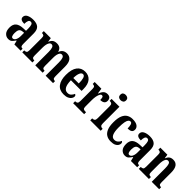

<svg xmlns="http://www.w3.org/2000/svg" viewBox="278 -2080 3405 3405"><g transform="rotate(45 1981.0 -377.0)"><path d="M163 10Q111 10 73.5 -29.5Q36 -69 36 -152Q36 -233 81.5 -271.5Q127 -310 218 -314L285 -317V-373Q285 -430 273.5 -460.5Q262 -491 230 -491Q201 -491 188.5 -462Q176 -433 176 -382Q70 -382 70 -448Q70 -498 119 -523Q168 -548 241 -548Q327 -548 371 -509.5Q415 -471 415 -377V-120Q415 -79 425.5 -64Q436 -49 464 -49H467V0H310L293 -74H285Q258 -34 234 -12Q210 10 163 10ZM212 -54Q246 -54 266 -92.5Q286 -131 286 -191V-268L252 -265Q205 -261 187 -232Q169 -203 169 -147Q169 -104 179.5 -79Q190 -54 212 -54Z M508 0V-49H515Q542 -49 557.5 -61Q573 -73 573 -119V-422Q573 -466 557.5 -477.5Q542 -489 515 -489H512V-536H688L699 -461H704Q721 -505 751 -526.5Q781 -548 834 -548Q878 -548 908 -527.5Q938 -507 952 -458H956Q987 -548 1085 -548Q1150 -548 1187 -501.5Q1224 -455 1224 -354V-120Q1224 -74 1237 -61.5Q1250 -49 1277 -49H1280V0H1094V-335Q1094 -399 1080.5 -434.5Q1067 -470 1033 -470Q1008 -470 992.5 -450Q977 -430 970 -397Q963 -364 963 -325V-120Q963 -74 975.5 -61.5Q988 -49 1015 -49H1019V0H834V-335Q834 -399 821 -434.5Q808 -470 774 -470Q749 -470 733 -448Q717 -426 710 -390.5Q703 -355 703 -313V-115Q703 -72 717.5 -60.5Q732 -49 760 -49H762V0Z M1551 10Q1445 10 1391 -62Q1337 -134 1337 -264Q1337 -405 1391 -476.5Q1445 -548 1542 -548Q1632 -548 1684 -486.5Q1736 -425 1736 -306V-260H1468Q1470 -155 1499 -106Q1528 -57 1583 -57Q1625 -57 1651 -82Q1677 -107 1691 -141Q1703 -137 1711.5 -127.5Q1720 -118 1720 -101Q1720 -77 1703 -51Q1686 -25 1648.5 -7.5Q1611 10 1551 10ZM1607 -318Q1608 -396 1593.5 -442.5Q1579 -489 1545 -489Q1511 -489 1491 -445Q1471 -401 1470 -318Z M1784 0V-49H1787Q1815 -49 1831.5 -61.5Q1848 -74 1848 -121V-419Q1848 -463 1833 -475Q1818 -487 1791 -487H1788V-536H1956L1972 -434H1976Q1995 -487 2024 -517Q2053 -547 2102 -547Q2147 -547 2167.5 -523.5Q2188 -500 2188 -462Q2188 -421 2160.5 -400.5Q2133 -380 2083 -380Q2083 -421 2075.5 -441.5Q2068 -462 2045 -462Q2024 -462 2009 -434Q1994 -406 1986.5 -363Q1979 -320 1979 -276V-116Q1979 -72 1994 -60.5Q2009 -49 2033 -49H2059V0Z M2340 -632Q2309 -632 2289 -648Q2269 -664 2269 -698Q2269 -733 2289 -748.5Q2309 -764 2340 -764Q2370 -764 2391.5 -748.5Q2413 -733 2413 -698Q2413 -664 2391.5 -648Q2370 -632 2340 -632ZM2213 0V-49H2222Q2248 -49 2264 -63.5Q2280 -78 2280 -121V-418Q2280 -459 2265 -473Q2250 -487 2225 -487H2212V-536H2409V-122Q2409 -78 2425 -63.5Q2441 -49 2466 -49H2475V0Z M2732 10Q2671 10 2625 -17Q2579 -44 2553 -104.5Q2527 -165 2527 -265Q2527 -373 2554 -434.5Q2581 -496 2627 -522Q2673 -548 2729 -548Q2816 -548 2854.5 -518Q2893 -488 2893 -444Q2893 -422 2884.5 -404.5Q2876 -387 2852.5 -376.5Q2829 -366 2784 -366Q2784 -417 2773 -454Q2762 -491 2733 -491Q2711 -491 2694 -471Q2677 -451 2667.5 -402Q2658 -353 2658 -266Q2658 -163 2681.5 -109.5Q2705 -56 2757 -56Q2798 -56 2826.5 -80.5Q2855 -105 2869 -139Q2880 -132 2886.5 -122Q2893 -112 2893 -97Q2893 -74 2878.5 -49Q2864 -24 2829 -7Q2794 10 2732 10Z M3086 10Q3034 10 2996.5 -29.5Q2959 -69 2959 -152Q2959 -233 3004.5 -271.5Q3050 -310 3141 -314L3208 -317V-373Q3208 -430 3196.5 -460.5Q3185 -491 3153 -491Q3124 -491 3111.5 -462Q3099 -433 3099 -382Q2993 -382 2993 -448Q2993 -498 3042 -523Q3091 -548 3164 -548Q3250 -548 3294 -509.5Q3338 -471 3338 -377V-120Q3338 -79 3348.5 -64Q3359 -49 3387 -49H3390V0H3233L3216 -74H3208Q3181 -34 3157 -12Q3133 10 3086 10ZM3135 -54Q3169 -54 3189 -92.5Q3209 -131 3209 -191V-268L3175 -265Q3128 -261 3110 -232Q3092 -203 3092 -147Q3092 -104 3102.5 -79Q3113 -54 3135 -54Z M3431 0V-49H3436Q3464 -49 3480 -61Q3496 -73 3496 -119V-421Q3496 -464 3480.5 -475.5Q3465 -487 3439 -487H3435V-536H3612L3622 -461H3626Q3644 -504 3672.5 -526Q3701 -548 3751 -548Q3816 -548 3850 -501.5Q3884 -455 3884 -354V-120Q3884 -74 3897 -61.5Q3910 -49 3937 -49H3941V0H3755V-335Q3755 -399 3743 -435Q3731 -471 3697 -471Q3670 -471 3654 -448.5Q3638 -426 3631.5 -390Q3625 -354 3625 -313V-115Q3625 -72 3639.5 -60.5Q3654 -49 3681 -49H3685V0Z"/></g></svg>

Font: Noto Serif Thai ExtraCondensed
Style: Bold
Weight: 700
Width: 2
Designer: Monotype Design Team
Foundry: Monotype Imaging Inc.
Version: Version 2.002; ttfautohint (v1.8.4.7-5d5b)